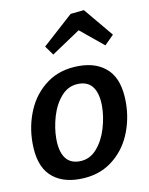

<svg xmlns="http://www.w3.org/2000/svg" viewBox="-90 -877 740 954"><g transform="rotate(-10 279.5 -400.5)"><path d="M526 -325Q526 -238 493 -161.5Q460 -85 394 -37Q328 11 233 11Q140 11 87 -41.5Q34 -94 34 -206Q34 -293 67 -370Q100 -447 166 -495Q232 -543 327 -543Q420 -543 473 -490Q526 -437 526 -325ZM154 -206Q154 -143 177.5 -109.5Q201 -76 249 -76Q300 -76 335.5 -116Q371 -156 388.5 -214.5Q406 -273 406 -327Q406 -389 382.5 -422.5Q359 -456 311 -456Q259 -456 223.5 -416Q188 -376 171 -318Q154 -260 154 -206ZM400 -812 521 -667 475 -621 357 -718 212 -621 179 -667 332 -805Z"/></g></svg>

Font: Bitter Pro SemiBold
Style: Italic
Weight: 600
Italic angle: -9°
Designer: Sol Matas, and Bitter project Authors
Foundry: Sol Matas
Version: Version 1.010